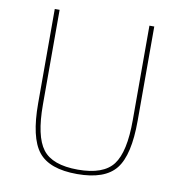

<svg xmlns="http://www.w3.org/2000/svg" viewBox="-80 -772 812 859"><g transform="rotate(10 326.0 -343.0)"><path d="M100 -698H122V-268Q122 -124 166 -66Q210 -8 326 -8Q442 -8 486 -66Q530 -124 530 -268V-698H552V-270Q552 -114 502 -51Q452 12 326 12Q200 12 150 -51Q100 -114 100 -270Z"/></g></svg>

Font: IBM Plex Sans Thin
Style: Regular
Weight: 100
Designer: Mike Abbink, Paul van der Laan, Pieter van Rosmalen
Foundry: Bold Monday
Version: Version 3.0